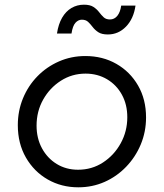

<svg xmlns="http://www.w3.org/2000/svg" viewBox="-20 -787 698 819"><path d="M56 -253Q56 -314 78 -367.5Q100 -421 139.5 -461.5Q179 -502 231.5 -525Q284 -548 344 -548Q418 -548 476.5 -514.5Q535 -481 569 -422Q603 -363 603 -286Q603 -225 580.5 -171Q558 -117 518 -75.5Q478 -34 426 -11Q374 12 314 12Q242 12 183.5 -21.5Q125 -55 90.5 -115Q56 -175 56 -253ZM523 -287Q523 -341 500 -383Q477 -425 436.5 -449Q396 -473 345 -473Q287 -473 239.5 -442.5Q192 -412 164 -362Q136 -312 136 -251Q136 -197 159 -154.5Q182 -112 222 -87.5Q262 -63 313 -63Q372 -63 419.5 -94Q467 -125 495 -176Q523 -227 523 -287ZM329 -703Q314 -703 302 -690Q290 -677 285 -644H223Q229 -684 245 -711.5Q261 -739 285 -753Q309 -767 338 -767Q364 -767 378.5 -757.5Q393 -748 402.5 -735.5Q412 -723 422 -713.5Q432 -704 449 -704Q468 -704 480.5 -719.5Q493 -735 497 -763H558Q550 -707 517.5 -673.5Q485 -640 440 -640Q414 -640 399.5 -649.5Q385 -659 375.5 -671.5Q366 -684 356 -693.5Q346 -703 329 -703Z"/></svg>

Font: Kosmopol Plus Jakarta Sans Italic It
Style: Regular
Weight: 400
Italic angle: -8.04999°
Designer: Gumpita Rahayu
Foundry: Tokotype
Version: Version 2.006